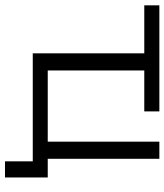

<svg xmlns="http://www.w3.org/2000/svg" viewBox="38 -603 681 797"><g transform="rotate(90 378.5 -204.5)"><path d="M201.5 0V-525.5H272.5V-62.2H568.2V-525.5H639.2V0ZM649.8 115.3V-19.3L667.4 0H568.2V-62.2H716.8V115.3ZM2.2 -462.9V-525.5H442.4V-462.9Z"/></g></svg>

Font: Montserrat Thin
Style: Regular
Weight: 100
Designer: Julieta Ulanovsky
Foundry: Julieta Ulanovsky
Version: Version 9.000